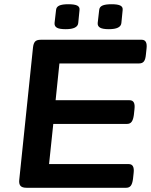

<svg xmlns="http://www.w3.org/2000/svg" viewBox="-20 -888 714 908"><path d="M105 0Q85 0 77 -9Q69 -18 71 -37L136 -663Q138 -682 145.5 -691Q153 -700 173 -700H650Q678 -700 673 -658L670 -630Q668 -607 660.5 -597.5Q653 -588 638 -588H261L243 -414H593Q621 -414 616 -372L613 -344Q610 -322 602.5 -312Q595 -302 581 -302H232L212 -112H589Q617 -112 612 -70L609 -42Q606 -19 598.5 -9.5Q591 0 577 0ZM495 -750Q466 -750 453.5 -757Q441 -764 442 -779L449 -840Q450 -855 464 -861.5Q478 -868 508 -868Q537 -868 549.5 -861.5Q562 -855 560 -840L554 -779Q551 -750 495 -750ZM291 -750Q261 -750 249 -757Q237 -764 238 -779L245 -840Q246 -855 260 -861.5Q274 -868 303 -868Q333 -868 345.5 -861.5Q358 -855 356 -840L350 -779Q347 -750 291 -750Z"/></svg>

Font: Asap Expanded Expanded SemiBold
Style: Italic
Weight: 600
Width: 7
Italic angle: -6°
Designer: Pablo Cosgaya
Foundry: Omnibus-Type
Version: Version 3.001; ttfautohint (v1.8.4.7-5d5b)